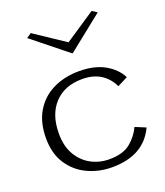

<svg xmlns="http://www.w3.org/2000/svg" viewBox="-145 -883 857 995"><g transform="rotate(-20 283.5 -385.0)"><path d="M302 14Q230 14 168 -15Q106 -44 68 -101.5Q30 -159 30 -244Q30 -331 66 -391Q102 -451 165.5 -482Q229 -513 310 -513Q393 -513 449.5 -481.5Q506 -450 532 -399L475 -370Q452 -418 411 -443.5Q370 -469 310 -469Q213 -469 157 -409Q101 -349 101 -244Q101 -174 129 -126.5Q157 -79 202.5 -54.5Q248 -30 302 -30Q378 -30 419 -63.5Q460 -97 481 -143L539 -119Q477 14 302 14ZM142 -784 310 -672 478 -784 505 -766 312 -612H308L116 -766Z"/></g></svg>

Font: Panamera
Style: Regular
Weight: 400
Designer: Bastien Sozeau
Foundry: NBR — Bastien Sozeau
Version: Version 3.002; ttfautohint (v1.8.4.7-5d5b);gftools[0.9.33]